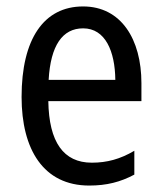

<svg xmlns="http://www.w3.org/2000/svg" viewBox="-20 -659 502 596"><path d="M238 -639C116 -639 47 -538 47 -358C47 -195 115 -83 257 -83C311 -83 354 -94 397 -117V-191C353 -165 312 -154 265 -154C177 -154 132 -218 130 -345H419V-401C419 -537 356 -639 238 -639ZM238 -571C307 -571 337 -500 338 -411H131C137 -518 174 -571 238 -571Z"/></svg>

Font: Noto Sans Kannada UI Condensed
Style: Regular
Weight: 400
Width: 3
Designer: Jelle Bosma - Monotype Design Team
Foundry: Monotype Imaging Inc.
Version: Version 2.005